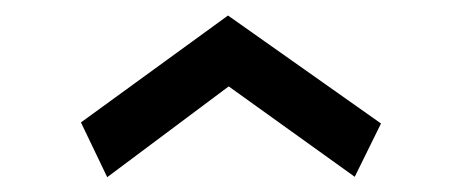

<svg xmlns="http://www.w3.org/2000/svg" viewBox="-20 -758 602 250"><path d="M276.9 -737.8 476.1 -597.2 441.9 -527.8 277.8 -645.5 119.6 -527.3 85.4 -598.6Z"/></svg>

Font: NovaMono
Style: Regular
Weight: 400
Monospace: yes
Version: Version 1.2